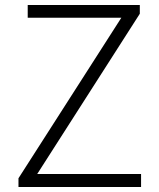

<svg xmlns="http://www.w3.org/2000/svg" viewBox="-20 -749 637 769"><path d="M54 0H545V-52H129L540 -694V-729H91V-678H466L54 -35Z"/></svg>

Font: Genne Gothic Light
Style: Regular
Weight: 300
Designer: Ryoko NISHIZUKA (kana & ideographs); Paul D. Hunt (Latin, Greek & Cyrillic); Wenlong ZHANG (bopomofo); Sandoll Communica
Foundry: Adobe Systems Incorporated
Version: Version 1.004;PS 1.004;hotconv 16.6.51;makeotf.lib2.5.65220